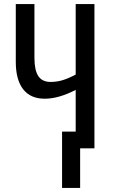

<svg xmlns="http://www.w3.org/2000/svg" viewBox="-20 -734 557 950"><path d="M447.3 0H376.5V195.8H287.1V-83H354.5V-289.1Q312.5 -267.6 274.4 -256.6Q236.3 -245.6 200.7 -245.6Q130.9 -245.6 94.5 -292.5Q58.1 -339.4 58.1 -428.2V-713.9H150.4V-447.8Q150.4 -386.2 169.7 -357.4Q189 -328.6 230 -328.6Q261.7 -328.6 291 -337.6Q320.3 -346.7 354.5 -365.2V-713.9H447.3Z"/></svg>

Font: Open Sans Condensed Medium
Style: Regular
Weight: 500
Width: 3
Designer: Monotype Design Team
Foundry: Monotype Imaging Inc.
Version: Version 3.000